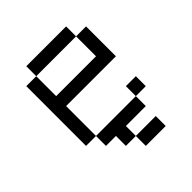

<svg xmlns="http://www.w3.org/2000/svg" viewBox="-176 -614 852 852"><g transform="rotate(-45 250.0 -187.5)"><path d="M375 125V62.5H250V125ZM437.5 -62.5V-125H375V-62.5H125V0H187.5V62.5H250V0H375V-62.5ZM125 -62.5V-250H437.5V-437.5H375Q375 -437.5 375 -312.5H125Q125 -312.5 125 -437.5H62.5Q62.5 -437.5 62.5 -62.5ZM125 -437.5H375V-500H125Z"/></g></svg>

Font: BFUnifontExMono
Style: Regular
Weight: 500
Version: Version 15.0.06